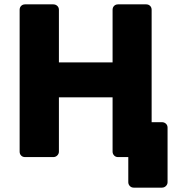

<svg xmlns="http://www.w3.org/2000/svg" viewBox="-20 -720 820 880"><path d="M593 140Q582 140 575 132.5Q568 125 568 115V0H538L496 -160H722Q733 -160 740.5 -153Q748 -146 748 -135V115Q748 125 740.5 132.5Q733 140 722 140ZM95 0Q84 0 77 -7Q70 -14 70 -25V-675Q70 -686 77 -693Q84 -700 95 -700H224Q235 -700 242.5 -693Q250 -686 250 -675V-434H496V-675Q496 -686 503 -693Q510 -700 521 -700H650Q661 -700 668 -693Q675 -686 675 -675V-25Q675 -15 668 -7.5Q661 0 650 0H521Q510 0 503 -7.5Q496 -15 496 -25V-274H250V-25Q250 -15 242.5 -7.5Q235 0 224 0Z"/></svg>

Font: Rubik Light
Style: Bold
Weight: 700
Version: Version 2.104